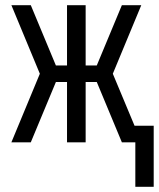

<svg xmlns="http://www.w3.org/2000/svg" viewBox="-20 -550 614 742"><path d="M503 172V0H451L354 -233H311V0H239V-233H196L99 0H24L134 -265L24 -530H99L196 -297H239V-530H311V-297H354L451 -530H526L416 -265L500 -64H574V172Z"/></svg>

Font: Lode Term
Style: Regular
Weight: 400
Monospace: yes
Designer: Belleve Invis
Foundry: Belleve Invis
Version: Version 29.2.0